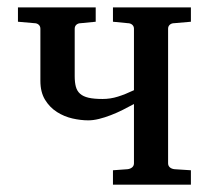

<svg xmlns="http://www.w3.org/2000/svg" viewBox="-20 -502 568 522"><path d="M287.1 0V-39.1L327.1 -42Q334.5 -43 339.4 -47.1Q344.2 -51.3 344.2 -58.1V-219.2Q330.1 -211.4 314 -203.4Q297.9 -195.3 281.5 -189Q265.1 -182.6 249.3 -178.7Q233.4 -174.8 220.2 -174.8Q199.7 -174.8 177 -179.9Q154.3 -185.1 134.8 -197.5Q115.2 -210 102.5 -230.7Q89.8 -251.5 89.8 -282.2V-423.8Q89.8 -430.7 85.2 -434.8Q80.6 -439 73.2 -439L28.8 -442.9V-481.9H240.2V-442.9L200.2 -439Q192.4 -439 187.7 -434.8Q183.1 -430.7 183.1 -423.8V-294.9Q183.1 -277.8 186.3 -266.1Q189.5 -254.4 197.8 -247.1Q206.1 -239.7 220.7 -236.3Q235.4 -232.9 258.8 -232.9Q280.3 -232.9 300.5 -239.3Q320.8 -245.6 344.2 -256.8V-423.8Q344.2 -430.7 339.4 -434.8Q334.5 -439 327.1 -439L287.1 -442.9V-481.9H499V-442.9L454.1 -439Q446.3 -439 441.7 -434.8Q437 -430.7 437 -423.8V-58.1Q437 -51.3 441.7 -47.1Q446.3 -43 454.1 -42L499 -39.1V0Z"/></svg>

Font: Charis SIL Cyr
Style: Regular
Weight: 400
Foundry: SIL International
Version: Version 5.000